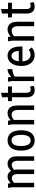

<svg xmlns="http://www.w3.org/2000/svg" viewBox="1520 -2213 703 3783"><g transform="rotate(-90 1871.5 -321.5)"><path d="M61 -515H144L156 -463Q182 -490 214 -507Q246 -524 285 -524Q319 -524 349 -507Q379 -490 398 -455Q424 -485 460.5 -504.5Q497 -524 537 -524Q600 -524 641.5 -479.5Q683 -435 683 -343V0H595V-313Q595 -382 573 -411.5Q551 -441 516 -441Q490 -441 465 -429Q440 -417 417 -397Q419 -385 420.5 -372Q422 -359 422 -345V0H334V-313Q334 -382 312 -411.5Q290 -441 255 -441Q230 -441 206.5 -429Q183 -417 161 -397V0H73V-392Q73 -413 72.5 -431Q72 -449 68 -471Z M796 -257Q796 -391 851 -457.5Q906 -524 998 -524Q1090 -524 1143 -457.5Q1196 -391 1196 -257Q1196 -123 1141.5 -56.5Q1087 10 996 10Q903 10 849.5 -56.5Q796 -123 796 -257ZM886 -257Q886 -166 913.5 -117.5Q941 -69 996 -69Q1052 -69 1079 -117.5Q1106 -166 1106 -257Q1106 -348 1079 -396.5Q1052 -445 996 -445Q941 -445 913.5 -396.5Q886 -348 886 -257Z M1300 -515H1383L1395 -462Q1422 -490 1458.5 -507Q1495 -524 1535 -524Q1574 -524 1608.5 -505.5Q1643 -487 1664 -442.5Q1685 -398 1685 -318V0H1597V-304Q1597 -384 1572 -413.5Q1547 -443 1507 -443Q1450 -443 1400 -398V0H1312V-392Q1312 -413 1311.5 -431Q1311 -449 1307 -471Z M1770 -438V-515H1846V-633L1934 -653V-515H2059V-438H1934V-153Q1934 -113 1949.5 -91Q1965 -69 1997 -69Q2024 -69 2058 -81L2071 -6Q2051 1 2027.5 5.5Q2004 10 1981 10Q1919 10 1882.5 -30Q1846 -70 1846 -150V-438Z M2154 -515H2237L2252 -450Q2278 -485 2318 -504.5Q2358 -524 2401 -524V-429Q2356 -427 2318 -415.5Q2280 -404 2254 -382V0H2166V-392Q2166 -413 2165.5 -431Q2165 -449 2161 -471Z M2464 -252Q2464 -343 2491 -403Q2518 -463 2564 -493.5Q2610 -524 2667 -524Q2753 -524 2800 -456Q2847 -388 2847 -266Q2847 -258 2846.5 -249Q2846 -240 2845 -231H2554Q2558 -152 2595 -111.5Q2632 -71 2686 -71Q2714 -71 2738 -81Q2762 -91 2781 -107L2828 -49Q2802 -21 2761.5 -5.5Q2721 10 2679 10Q2621 10 2572 -19Q2523 -48 2493.5 -106Q2464 -164 2464 -252ZM2664 -446Q2621 -446 2592.5 -411Q2564 -376 2556 -303H2759Q2754 -380 2728 -413Q2702 -446 2664 -446Z M2950 -515H3033L3045 -462Q3072 -490 3108.5 -507Q3145 -524 3185 -524Q3224 -524 3258.5 -505.5Q3293 -487 3314 -442.5Q3335 -398 3335 -318V0H3247V-304Q3247 -384 3222 -413.5Q3197 -443 3157 -443Q3100 -443 3050 -398V0H2962V-392Q2962 -413 2961.5 -431Q2961 -449 2957 -471Z M3420 -438V-515H3496V-633L3584 -653V-515H3709V-438H3584V-153Q3584 -113 3599.5 -91Q3615 -69 3647 -69Q3674 -69 3708 -81L3721 -6Q3701 1 3677.5 5.5Q3654 10 3631 10Q3569 10 3532.5 -30Q3496 -70 3496 -150V-438Z"/></g></svg>

Font: Radio Canada Condensed
Style: Regular
Weight: 400
Width: 3
Designer: Charles Daoud, Etienne Aubert Bonn, Alexandre Saumier Demers, Jacques Le Bailly
Foundry: Radio-Canada
Version: Version 2.104; ttfautohint (v1.8.4.7-5d5b);gftools[0.9.28.de